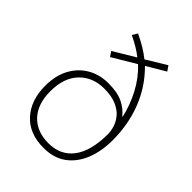

<svg xmlns="http://www.w3.org/2000/svg" viewBox="-218 -874 999 999"><g transform="rotate(45 282.0 -374.5)"><path d="M206 -759Q277 -726 325 -687L435 -754L454 -726L351 -665Q428 -589 467 -489Q506 -389 506 -273Q506 -192 480.5 -128Q455 -64 405 -27Q355 10 279 10Q174 10 115.5 -54.5Q57 -119 57 -225Q57 -300 86 -354Q115 -408 165.5 -437.5Q216 -467 281 -467Q348 -467 388.5 -447Q429 -427 453 -396H456Q441 -465 406 -531.5Q371 -598 319 -646L190 -569L172 -596L292 -668Q271 -685 244 -701Q217 -717 189 -730ZM284 -432Q201 -432 148.5 -377.5Q96 -323 96 -224Q96 -129 145.5 -77Q195 -25 280 -25Q369 -25 417.5 -89.5Q466 -154 466 -278Q466 -302 457.5 -328.5Q449 -355 429 -378.5Q409 -402 373.5 -417Q338 -432 284 -432Z"/></g></svg>

Font: Noto Sans Gujarati ExtraLight
Style: Regular
Weight: 200
Designer: Jelle Bosma - Monotype Design Team, Universal Thirst
Foundry: Monotype Imaging Inc.
Version: Version 2.106; ttfautohint (v1.8.4.7-5d5b)